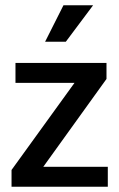

<svg xmlns="http://www.w3.org/2000/svg" viewBox="-20 -712 454 732"><path d="M386 -411 145 -76H391V0H24V-64L264 -396H39V-472H386ZM231 -553H152L222 -692H335Z"/></svg>

Font: Mukta Mahee Medium
Style: Regular
Weight: 500
Designer: Shuchita Grover, Noopur Datye, Girish Dalvi, Yashodeep Gholap
Foundry: Ek Type
Version: Version 2.538;PS 1.000;hotconv 16.6.51;makeotf.lib2.5.65220;